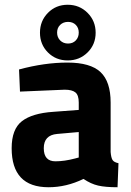

<svg xmlns="http://www.w3.org/2000/svg" viewBox="-20 -775 551 807"><path d="M445 -344V-136Q447 -112 453 -102.5Q459 -93 478 -89L474 12Q423 12 392.5 5Q362 -2 331 -23Q259 12 184 12Q29 12 29 -152Q29 -232 72 -265.5Q115 -299 204 -305L311 -313V-344Q311 -375 297 -386.5Q283 -398 252 -398L64 -390L60 -483Q167 -512 263.5 -512Q360 -512 402.5 -472Q445 -432 445 -344ZM220 -212Q164 -207 164 -152Q164 -97 213 -97Q251 -97 296 -109L311 -113V-220ZM264.5 -521Q215 -521 181.5 -554.5Q148 -588 148 -637.5Q148 -687 181.5 -721Q215 -755 264.5 -755Q314 -755 348 -721Q382 -687 382 -637.5Q382 -588 348 -554.5Q314 -521 264.5 -521ZM233 -670.5Q220 -658 220 -638Q220 -618 233 -605Q246 -592 266 -592Q286 -592 298.5 -605Q311 -618 311 -638Q311 -658 298.5 -670.5Q286 -683 266 -683Q246 -683 233 -670.5Z"/></svg>

Font: Titillium-CLs Web
Style: CLs-Bold
Weight: 700
Version: Version 1.002;PS 57.000;hotconv 1.0.70;makeotf.lib2.5.55311